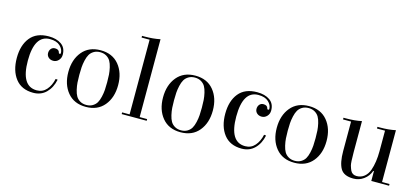

<svg xmlns="http://www.w3.org/2000/svg" viewBox="-59 -1161 3565 1639"><g transform="rotate(15 1723.0 -341.5)"><path d="M289 -460Q153 -460 153 -234Q153 -8 291 -8Q343 -8 376.5 -46Q410 -84 423 -144L441 -142Q426 -69 381 -24.5Q336 20 267 20Q164 20 110 -49.5Q56 -119 56 -232Q56 -345 110.5 -412.5Q165 -480 273 -480Q342 -480 385 -450Q428 -420 428 -359Q428 -329 408.5 -308.5Q389 -288 362.5 -288Q336 -288 319.5 -303.5Q303 -319 303 -341.5Q303 -364 316 -379.5Q329 -395 351 -395Q385 -395 391 -369Q392 -360 400.5 -360Q409 -360 409 -369Q409 -403 378.5 -431.5Q348 -460 289 -460Z M894 -50Q836 20 732 20Q628 20 570 -50Q512 -120 512 -230Q512 -340 570 -410Q628 -480 732 -480Q836 -480 894 -410Q952 -340 952 -230Q952 -120 894 -50ZM853 -163Q855 -192 855 -230Q855 -268 853 -297Q851 -326 843.5 -359Q836 -392 823.5 -413.5Q811 -435 787.5 -449Q764 -463 732 -463Q700 -463 676.5 -449Q653 -435 640.5 -413.5Q628 -392 620.5 -359Q613 -326 611 -297Q609 -268 609 -230Q609 -192 611 -163Q613 -134 620.5 -101Q628 -68 640.5 -46.5Q653 -25 676.5 -11Q700 3 732 3Q764 3 787.5 -11Q811 -25 823.5 -46.5Q836 -68 843.5 -101Q851 -134 853 -163Z M1200 -15H1266V0H1045V-15H1111V-675H1040V-690H1061Q1139 -690 1200 -703Z M1731 -50Q1673 20 1569 20Q1465 20 1407 -50Q1349 -120 1349 -230Q1349 -340 1407 -410Q1465 -480 1569 -480Q1673 -480 1731 -410Q1789 -340 1789 -230Q1789 -120 1731 -50ZM1690 -163Q1692 -192 1692 -230Q1692 -268 1690 -297Q1688 -326 1680.5 -359Q1673 -392 1660.5 -413.5Q1648 -435 1624.5 -449Q1601 -463 1569 -463Q1537 -463 1513.5 -449Q1490 -435 1477.5 -413.5Q1465 -392 1457.5 -359Q1450 -326 1448 -297Q1446 -268 1446 -230Q1446 -192 1448 -163Q1450 -134 1457.5 -101Q1465 -68 1477.5 -46.5Q1490 -25 1513.5 -11Q1537 3 1569 3Q1601 3 1624.5 -11Q1648 -25 1660.5 -46.5Q1673 -68 1680.5 -101Q1688 -134 1690 -163Z M2131 -460Q1995 -460 1995 -234Q1995 -8 2133 -8Q2185 -8 2218.5 -46Q2252 -84 2265 -144L2283 -142Q2268 -69 2223 -24.5Q2178 20 2109 20Q2006 20 1952 -49.5Q1898 -119 1898 -232Q1898 -345 1952.5 -412.5Q2007 -480 2115 -480Q2184 -480 2227 -450Q2270 -420 2270 -359Q2270 -329 2250.5 -308.5Q2231 -288 2204.5 -288Q2178 -288 2161.5 -303.5Q2145 -319 2145 -341.5Q2145 -364 2158 -379.5Q2171 -395 2193 -395Q2227 -395 2233 -369Q2234 -360 2242.5 -360Q2251 -360 2251 -369Q2251 -403 2220.5 -431.5Q2190 -460 2131 -460Z M2736 -50Q2678 20 2574 20Q2470 20 2412 -50Q2354 -120 2354 -230Q2354 -340 2412 -410Q2470 -480 2574 -480Q2678 -480 2736 -410Q2794 -340 2794 -230Q2794 -120 2736 -50ZM2695 -163Q2697 -192 2697 -230Q2697 -268 2695 -297Q2693 -326 2685.5 -359Q2678 -392 2665.5 -413.5Q2653 -435 2629.5 -449Q2606 -463 2574 -463Q2542 -463 2518.5 -449Q2495 -435 2482.5 -413.5Q2470 -392 2462.5 -359Q2455 -326 2453 -297Q2451 -268 2451 -230Q2451 -192 2453 -163Q2455 -134 2462.5 -101Q2470 -68 2482.5 -46.5Q2495 -25 2518.5 -11Q2542 3 2574 3Q2606 3 2629.5 -11Q2653 -25 2665.5 -46.5Q2678 -68 2685.5 -101Q2693 -134 2695 -163Z M3253 -445H3182V-460H3203Q3281 -460 3342 -473V-15H3408V0H3251V-87H3245Q3228 -39 3187.5 -9.5Q3147 20 3097 20Q3012 20 2982.5 -31Q2953 -82 2953 -185V-445H2882V-460H2903Q2981 -460 3042 -473V-199Q3042 -105 3049 -81Q3056 -57 3064 -40Q3080 -8 3118.5 -8Q3157 -8 3185.5 -31Q3214 -54 3228 -94Q3253 -165 3253 -264Z"/></g></svg>

Font: Elsie
Style: Regular
Weight: 400
Designer: Alejandro Inler
Foundry: Alejandro Inler
Version: 1.002